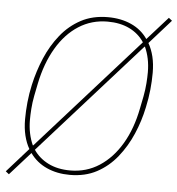

<svg xmlns="http://www.w3.org/2000/svg" viewBox="-54 -781 796 864"><g transform="rotate(5 344.5 -349.0)"><path d="M18 33 3 21 100 -88Q85 -114 77 -147Q69 -180 69 -220Q69 -257 73 -297Q77 -337 86 -377Q100 -440 125 -499Q150 -558 188.5 -606Q227 -654 279.5 -682Q332 -710 401 -710Q460 -710 506.5 -689Q553 -668 581 -627L674 -731L689 -719L592 -610Q607 -584 615 -551Q623 -518 623 -478Q623 -441 619 -401.5Q615 -362 606 -321Q593 -258 567.5 -199Q542 -140 503.5 -92Q465 -44 412.5 -16Q360 12 291 12Q233 12 186.5 -9Q140 -30 111 -71ZM401 -690Q329 -690 270.5 -652.5Q212 -615 171.5 -546Q131 -477 112 -384L101 -329Q95 -298 93 -269.5Q91 -241 91 -220Q91 -187 97 -158.5Q103 -130 114 -106H116L350 -368L567 -611Q542 -649 500 -669.5Q458 -690 401 -690ZM291 -8Q364 -8 422.5 -46Q481 -84 521.5 -152.5Q562 -221 580 -314L591 -369Q597 -401 599 -429Q601 -457 601 -478Q601 -511 595 -539.5Q589 -568 578 -592H576L342 -330L125 -87Q150 -50 192 -29Q234 -8 291 -8Z"/></g></svg>

Font: IBM Plex Sans Thin
Style: Italic
Weight: 250
Italic angle: -11.31°
Designer: Mike Abbink, Paul van der Laan, Pieter van Rosmalen
Foundry: Bold Monday
Version: Version 3.201